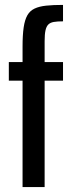

<svg xmlns="http://www.w3.org/2000/svg" viewBox="-20 -763 295 783"><path d="M72 0V-434H16V-510H72V-573Q72 -620 76.5 -651Q81 -682 91.5 -700.5Q102 -719 121 -728Q140 -737 168.5 -740Q197 -743 237 -743V-676Q214 -676 199.5 -673.5Q185 -671 177 -663Q169 -655 165.5 -639Q162 -623 162 -595V-510H237V-434H162V0Z"/></svg>

Font: Saira ExtraCondensed SemiBold
Style: Regular
Weight: 600
Width: 2
Designer: Hector Gatti with collaboration of the Omnibus-Type team
Foundry: Omnibus-Type
Version: Version 1.101